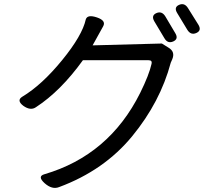

<svg xmlns="http://www.w3.org/2000/svg" viewBox="-20 -852 1040 931"><path d="M728 -749Q712 -777 738.5 -788.5Q765 -800 782 -772L830 -691Q847 -663 820 -651Q793 -639 777 -667ZM839 -789Q822 -817 848.5 -828.5Q875 -840 892 -812L942 -732Q959 -704 932 -692Q905 -680 888 -708ZM396 -758Q404 -783 450 -767.5Q496 -752 480 -724L429 -632L765 -641L797 -621Q831 -601 815 -564L808 -548Q757 -357 621 -191.5Q485 -26 267 55Q233 69 196 36Q160 3 195 -7Q509 -99 660 -402Q703 -489 715 -543Q719 -560 700 -560H382Q274 -410 154 -332Q128 -314 93 -339Q59 -365 88 -383Q183 -440 281 -560Q379 -680 396 -758Z"/></svg>

Font: Raw Maruko Gothic CJK TC
Style: Regular
Weight: 400
Version: Version 1.001